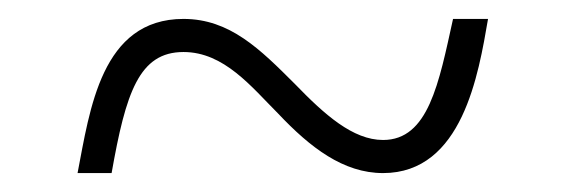

<svg xmlns="http://www.w3.org/2000/svg" viewBox="-20 -458 599 203"><path d="M62 -275H98C113 -360 127 -403 174 -403C217 -403 246 -366 274 -338C308 -302 343 -275 385 -275C469 -275 486 -380 496 -438H459C444 -370 433 -310 385 -310C353 -310 323 -337 292 -369C255 -406 223 -438 174 -438C87 -438 75 -342 62 -275Z"/></svg>

Font: Noto Serif Ethiopic ExtraLight
Style: Regular
Weight: 200
Designer: Monotype Design Team
Foundry: Monotype Imaging Inc.
Version: Version 2.102